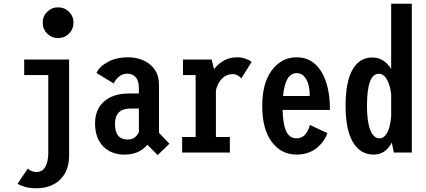

<svg xmlns="http://www.w3.org/2000/svg" viewBox="-20 -820 2290 1032"><path d="M292 -615.5Q257.5 -615.5 233.5 -639.5Q209.5 -663.5 209.5 -698Q209.5 -732.5 233.5 -756.5Q257.5 -780.5 292 -780.5Q327 -780.5 351 -756.5Q375 -732.5 375 -698Q375 -663.5 351 -639.5Q327 -615.5 292 -615.5ZM351.5 -500V15.5Q351.5 97.5 303.8 144.8Q256 192 173 192Q139.5 192 113.5 184.2Q87.5 176.5 74.5 167.5L129.5 86Q148 104.5 177 104.5Q207.5 104.5 223.5 76.8Q239.5 49 239.5 2V-416.5H110V-500Z M827.5 13.5 772 -42Q728.5 11 648.5 11Q578.5 11 534.8 -33Q491 -77 491 -157.5Q491 -233 540 -275.2Q589 -317.5 674.5 -317.5H726.5V-346.5Q726.5 -385 709.8 -404.5Q693 -424 663 -424Q638 -424 619.5 -408.2Q601 -392.5 591 -371.5L498.5 -428Q515 -463 560.2 -487.5Q605.5 -512 667 -512Q739.5 -512 787 -472.8Q834.5 -433.5 834.5 -366V-106L890.5 -47.5ZM666 -70Q708 -70 726.5 -110V-236.5H680.5Q598 -236.5 598 -153.5Q598 -70 666 -70Z M1140.5 -83.5H1215.5V0H959V-83.5H1031.5V-416.5H963.5V-500H1117.5L1130.5 -448.5Q1181 -512 1253.5 -512Q1281 -512 1303.5 -503Q1326 -494 1332 -486.5L1277 -398.5Q1271.5 -406 1259 -413.8Q1246.5 -421.5 1230 -421.5Q1197 -421.5 1172.8 -397Q1148.5 -372.5 1140.5 -333.5Z M1739.5 -104.5Q1734 -86 1721.5 -67.2Q1709 -48.5 1689.5 -30.2Q1670 -12 1639.8 -0.5Q1609.5 11 1574 11Q1492 11 1440.8 -57.2Q1389.5 -125.5 1389.5 -250.5Q1389.5 -375 1442 -443.5Q1494.5 -512 1574 -512Q1659 -512 1706.2 -436.5Q1753.5 -361 1753.5 -229H1499Q1501 -150.5 1518.8 -113.5Q1536.5 -76.5 1574 -76.5Q1603.5 -76.5 1621.2 -98Q1639 -119.5 1645.5 -148.5ZM1575 -427Q1512.5 -427 1501.5 -304H1645Q1645 -334.5 1639.2 -360.5Q1633.5 -386.5 1617 -406.8Q1600.5 -427 1575 -427Z M2193.5 0H2097L2086 -53.5Q2051.5 11 1988 11Q1917.5 11 1877.5 -55.2Q1837.5 -121.5 1837.5 -251Q1837.5 -381 1875 -446Q1912.5 -511 1980.5 -511Q2044 -511 2082.5 -449.5V-800H2193.5ZM1952.5 -251Q1952.5 -166 1970.2 -121.2Q1988 -76.5 2020 -76.5Q2039 -76.5 2052.8 -94.2Q2066.5 -112 2073.2 -137.2Q2080 -162.5 2082.5 -195V-314Q2077.5 -360.5 2060.2 -392Q2043 -423.5 2016 -423.5Q1952.5 -423.5 1952.5 -251Z"/></svg>

Font: League Mono Condensed Medium
Style: Regular
Weight: 500
Width: 1
Designer: Tyler Finck
Foundry: The League of Moveable Type / Tyler Finck
Version: Version 2.210